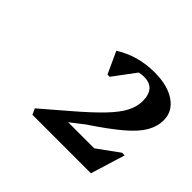

<svg xmlns="http://www.w3.org/2000/svg" viewBox="-99 -898 615 615"><g transform="rotate(45 208.5 -590.5)"><path d="M107 -404 98 -424 184 -498Q238 -544 269 -576.5Q300 -609 313 -634.5Q326 -660 326 -684Q326 -743 274 -743Q229 -743 191 -702L215 -759H266L196 -665H186L152 -739Q212 -777 288 -777Q347 -777 382 -753Q417 -729 417 -689Q417 -661 401.5 -634Q386 -607 349.5 -576Q313 -545 250 -503L170 -441L167 -468H323L396 -521H408L372 -404Z"/></g></svg>

Font: Platypi Light Medium
Style: Italic
Weight: 500
Italic angle: -13°
Version: Version 1.200